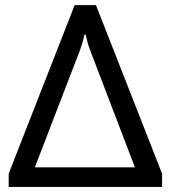

<svg xmlns="http://www.w3.org/2000/svg" viewBox="-20 -736 672 756"><path d="M14.2 0V-52.2L273.9 -715.8H357.9L618.2 -52.2V0ZM117.2 -77.1H511.2L335.4 -537.1Q329.1 -553.2 325 -568.4Q320.8 -583.5 317.4 -599.6H312.5Q309.1 -583.5 304.7 -568.4Q300.3 -553.2 294.4 -537.1Z"/></svg>

Font: RobotoFlex
Style: Regular
Weight: 400
Designer: Berlow after Robertson
Foundry: Google
Version: Version 2.136